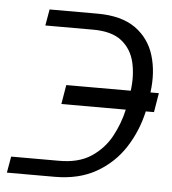

<svg xmlns="http://www.w3.org/2000/svg" viewBox="-63 -563 536 597"><g transform="rotate(5 204.5 -264.5)"><path d="M-11 -56.5H137.4Q198.9 -56.1 238.3 -82Q277.7 -108 299.7 -148.6Q321.7 -189.3 331.3 -233H130.3L140.3 -293H341.6Q348 -341.3 338.4 -381.9Q328.8 -422.6 297.8 -447.3Q266.7 -471.9 208.5 -471.9H59.3L68.2 -522.7H217.3Q292.6 -522.7 336.3 -491.7Q380 -460.6 395.8 -408.4Q411.6 -356.2 403.1 -293H429.3L419.4 -233H393.8Q379.6 -170.1 346.1 -118.6Q312.5 -67.1 258.5 -36.4Q204.5 -5.7 129.3 -5.7H-19.9Z"/></g></svg>

Font: Inter UI Extra Light
Style: Italic
Weight: 200
Italic angle: -9.39999°
Designer: Rasmus Andersson
Foundry: rsms
Version: 3.2;8d6f07862